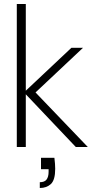

<svg xmlns="http://www.w3.org/2000/svg" viewBox="-20 -735 474 960"><path d="M359 0 100 -273 337 -496H395L143 -259V-288L419 0ZM64 0V-715H109V0ZM179 205V176Q203 176 213 162.5Q223 149 223 124V111H185V54H252Q254 70 255 84Q256 98 256 109Q256 165 234.5 185Q213 205 179 205Z"/></svg>

Font: DM Sans 28pt ExtraLight
Style: Regular
Weight: 250
Version: Version 4.004;gftools[0.9.30]